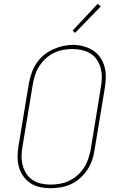

<svg xmlns="http://www.w3.org/2000/svg" viewBox="-20 -982 640 1010"><path d="M246 8Q217 8 189.5 2Q162 -4 139.5 -19Q117 -34 101.5 -56.5Q86 -79 79 -105.5Q72 -132 72.5 -160.5Q73 -189 78 -218L132 -544Q137 -570 146 -596.5Q155 -623 170.5 -647Q186 -671 208 -690Q230 -709 256 -721Q282 -733 309.5 -739.5Q337 -746 363 -746Q391 -746 419 -738.5Q447 -731 469.5 -716.5Q492 -702 507.5 -679.5Q523 -657 530 -630.5Q537 -604 536.5 -575Q536 -546 531 -517L477 -191Q473 -164 464 -138Q455 -112 439 -88Q423 -64 401 -44.5Q379 -25 353 -13Q327 -1 299.5 3.5Q272 8 246 8ZM246 -11Q270 -11 295.5 -15.5Q321 -20 344 -31Q367 -42 387.5 -60Q408 -78 422 -100Q436 -122 444 -146Q452 -170 457 -194L510 -520Q515 -546 515.5 -572Q516 -598 510 -622Q504 -646 490.5 -666.5Q477 -687 456.5 -700Q436 -713 411 -718.5Q386 -724 360 -724Q336 -724 311.5 -719.5Q287 -715 263.5 -703.5Q240 -692 220.5 -674Q201 -656 187 -634.5Q173 -613 165 -589Q157 -565 153 -541L99 -215Q94 -189 93.5 -163.5Q93 -138 99 -114Q105 -90 118 -69.5Q131 -49 151 -35.5Q171 -22 195.5 -16.5Q220 -11 246 -11ZM375 -809 362 -821 494 -962 510 -948Z"/></svg>

Font: Iosevka Etoile Thin Oblique
Style: Regular
Weight: 100
Italic angle: -9°
Designer: Belleve Invis
Foundry: Belleve Invis
Version: Version 15.5.2; ttfautohint (v1.8.4)